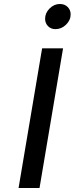

<svg xmlns="http://www.w3.org/2000/svg" viewBox="-20 -942 374 962"><path d="M191 -700H296L178 0H73ZM206 -848Q206 -877 228.5 -899.5Q251 -922 280 -922Q304 -922 319 -907Q334 -892 334 -870Q334 -841 311 -818.5Q288 -796 258 -796Q235 -796 220.5 -811Q206 -826 206 -848Z"/></svg>

Font: Be Vietnam Medium
Style: Italic
Weight: 500
Italic angle: -9.444°
Designer: Gabriel Lam
Foundry: TypeRant
Version: Version 3.000